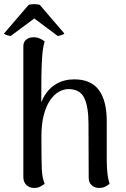

<svg xmlns="http://www.w3.org/2000/svg" viewBox="-36 -914 620 946"><path d="M132 12Q109 12 94 -2.5Q79 -17 79 -42V-681Q78 -705 91 -717Q104 -729 123 -730Q144 -732 160.5 -724Q177 -716 184 -710Q175 -679 172 -638Q169 -597 168 -538L167 -352L149 -331Q155 -391 178.5 -434Q202 -477 240.5 -500Q279 -523 330 -523Q412 -523 451 -470.5Q490 -418 490 -316V-120Q490 -95 493 -64Q496 -33 504 -9Q496 -1 483 5.5Q470 12 453 12Q430 12 415.5 -1.5Q401 -15 401 -38L400 -304Q400 -388 379 -431.5Q358 -475 302 -475Q278 -475 254.5 -462Q231 -449 211.5 -421Q192 -393 180 -348.5Q168 -304 168 -240Q168 -182 168.5 -144Q169 -106 170 -81.5Q171 -57 174.5 -40.5Q178 -24 184 -8Q177 -3 164 4.5Q151 12 132 12ZM17 -737Q10 -737 -2.5 -741Q-15 -745 -16 -749L105 -890Q111 -892 122 -893Q133 -894 143.5 -893Q154 -892 160 -890L281 -749Q279 -745 266.5 -741Q254 -737 248 -737L133 -823Z"/></svg>

Font: Arima Medium
Style: Regular
Weight: 500
Designer: Joana Correia and Natanael Gama
Foundry: NDISCOVER
Version: Version 1.101;gftools[0.9.23]